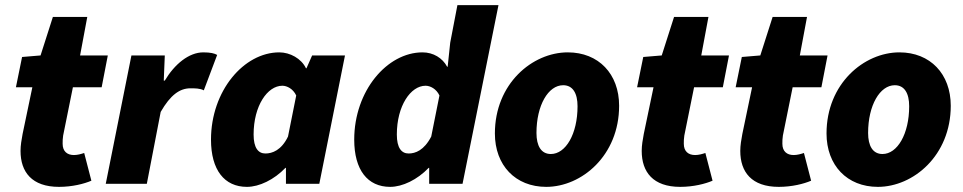

<svg xmlns="http://www.w3.org/2000/svg" viewBox="-20 -716 3752 748"><path d="M210 12C262 12 308 0 336 -12L308 -120C296 -116 282 -112 268 -112C242 -112 224 -126 224 -156C224 -166 224 -176 226 -188L264 -376H376L400 -500H292L320 -650H186L138 -500L66 -494L42 -376H106L68 -194C64 -172 60 -150 60 -128C60 -46 104 12 210 12Z M392 0H552L606 -280C644 -346 680 -372 722 -372C738 -372 760 -372 774 -364L826 -502C816 -508 800 -512 772 -512C716 -512 660 -466 622 -402H618L622 -500H492Z M942 12C990 12 1048 -16 1092 -62H1094V0H1224L1324 -500H1196L1174 -450H1172C1154 -488 1110 -512 1068 -512C930 -512 802 -362 802 -172C802 -54 854 12 942 12ZM1014 -118C986 -118 968 -140 968 -192C968 -304 1022 -382 1080 -382C1098 -382 1122 -370 1134 -344L1102 -184C1076 -130 1040 -118 1014 -118Z M1500 12C1548 12 1606 -16 1650 -62H1652V0H1782L1922 -696H1762L1734 -550L1724 -456H1722C1704 -490 1668 -512 1626 -512C1488 -512 1360 -362 1360 -172C1360 -54 1412 12 1500 12ZM1572 -118C1544 -118 1526 -140 1526 -192C1526 -304 1580 -382 1638 -382C1656 -382 1680 -370 1692 -344L1660 -184C1632 -130 1598 -118 1572 -118Z M2108 12C2246 12 2392 -110 2392 -304C2392 -428 2312 -512 2192 -512C2054 -512 1908 -390 1908 -196C1908 -72 1988 12 2108 12ZM2126 -116C2088 -116 2070 -148 2070 -198C2070 -306 2116 -384 2174 -384C2212 -384 2230 -352 2230 -302C2230 -194 2184 -116 2126 -116Z M2630 12C2682 12 2728 0 2756 -12L2728 -120C2716 -116 2702 -112 2688 -112C2662 -112 2644 -126 2644 -156C2644 -166 2644 -176 2646 -188L2684 -376H2796L2820 -500H2712L2740 -650H2606L2558 -500L2486 -494L2462 -376H2526L2488 -194C2484 -172 2480 -150 2480 -128C2480 -46 2524 12 2630 12Z M3014 12C3066 12 3112 0 3140 -12L3112 -120C3100 -116 3086 -112 3072 -112C3046 -112 3028 -126 3028 -156C3028 -166 3028 -176 3030 -188L3068 -376H3180L3204 -500H3096L3124 -650H2990L2942 -500L2870 -494L2846 -376H2910L2872 -194C2868 -172 2864 -150 2864 -128C2864 -46 2908 12 3014 12Z M3400 12C3538 12 3684 -110 3684 -304C3684 -428 3604 -512 3484 -512C3346 -512 3200 -390 3200 -196C3200 -72 3280 12 3400 12ZM3418 -116C3380 -116 3362 -148 3362 -198C3362 -306 3408 -384 3466 -384C3504 -384 3522 -352 3522 -302C3522 -194 3476 -116 3418 -116Z"/></svg>

Font: Source Sans Pro Black
Style: Italic
Weight: 900
Italic angle: -11°
Designer: Paul D. Hunt
Foundry: Adobe Systems Incorporated
Version: Version 3.006;hotconv 1.0.111;makeotfexe 2.5.65597